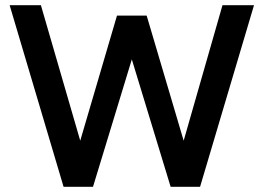

<svg xmlns="http://www.w3.org/2000/svg" viewBox="-20 -717 1012 737"><path d="M17 -697H137L288 -177L429 -657H543L685 -177L834 -697H955L748 0H635L486 -489L337 0H224Z"/></svg>

Font: Hanken Grotesk SemiBold
Style: Regular
Weight: 600
Designer: Alfredo Marco Pradil
Foundry: Hanken Design Co.
Version: Version 3.014